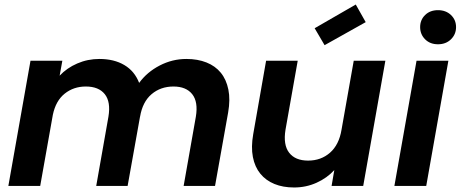

<svg xmlns="http://www.w3.org/2000/svg" viewBox="-20 -823 2039 850"><path d="M847 -306Q858 -372 831 -406Q804 -440 748 -440Q691 -440 651 -406Q611 -372 600 -306V-307L545 0H406L460 -306Q471 -372 444 -406Q417 -440 360 -440Q306 -440 266.5 -408.5Q227 -377 214 -315L158 0H17L115 -554H256L244 -488Q276 -522 322 -542Q368 -562 420 -562Q485 -562 530.5 -535Q576 -508 596 -456Q631 -504 687 -533Q743 -562 805 -562Q855 -562 894 -546.5Q933 -531 957.5 -501Q982 -471 991 -426.5Q1000 -382 990 -325L932 0H793Z M1588 0H1448L1460 -70Q1428 -35 1381.5 -14Q1335 7 1282 7Q1233 7 1195 -8.5Q1157 -24 1132.5 -54Q1108 -84 1099.5 -128Q1091 -172 1101 -229L1158 -554H1298L1244 -249Q1233 -182 1260 -147Q1287 -112 1344 -112Q1401 -112 1441 -147Q1481 -182 1492 -249L1546 -554H1686ZM1599 -725 1417 -623 1373 -698 1555 -803Z M1824 -554H1965L1867 0H1726ZM1919 -627Q1884 -627 1862 -649Q1840 -671 1840 -703Q1840 -735 1862 -756.5Q1884 -778 1919 -778Q1954 -778 1976.5 -756.5Q1999 -735 1999 -703Q1999 -671 1976.5 -649Q1954 -627 1919 -627Z"/></svg>

Font: SVN-Poppins SemiBold
Style: Italic
Weight: 600
Italic angle: -10°
Designer: Ninad Kale (Devanagari), Jonny Pinhorn (Latin)
Foundry: Indian Type Foundry
Version: Version 3.002 2017; ttfautohint (v1.8.3)